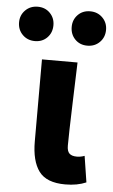

<svg xmlns="http://www.w3.org/2000/svg" viewBox="-96 -748 467 796"><g transform="rotate(5 138.0 -350.0)"><path d="M206 12Q128 12 96.5 -30.5Q65 -73 65 -155V-496H213Q212 -466 207.5 -331.5Q203 -197 203 -149Q203 -126 213 -116.5Q223 -107 244 -107Q260 -107 276 -113L293 -4Q256 12 206 12ZM-43 -641Q-43 -671 -22.5 -691.5Q-2 -712 29 -712Q60 -712 80 -691.5Q100 -671 100 -641Q100 -610 80 -589.5Q60 -569 29 -569Q-2 -569 -22.5 -589.5Q-43 -610 -43 -641ZM176 -641Q176 -671 196 -691.5Q216 -712 247 -712Q278 -712 298.5 -691.5Q319 -671 319 -641Q319 -610 298.5 -589.5Q278 -569 247 -569Q216 -569 196 -589.5Q176 -610 176 -641Z"/></g></svg>

Font: Toshiba Sans
Style: Bold
Weight: 700
Designer: Paul D. Hunt
Foundry: Toshiba Corporation
Version: Version 2.020;PS 2.0;hotconv 1.0.86;makeotf.lib2.5.63406